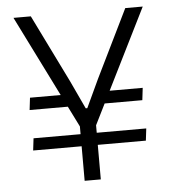

<svg xmlns="http://www.w3.org/2000/svg" viewBox="-48 -684 651 728"><g transform="rotate(-5 277.0 -319.5)"><path d="M489.5 -285.5H321L334.5 -332H495ZM60.5 -131.5 66 -177.5H495L489.5 -131.5ZM66 -332H218L231.5 -285.5H60.5ZM303 -199H249L30 -639H96L223 -380.5L273 -273.5H279L329 -380.5L455.5 -639H522ZM306.5 0H245V-258.5H306.5Z"/></g></svg>

Font: Anek Malayalam Light
Style: Regular
Weight: 300
Version: Version 1.003